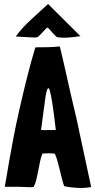

<svg xmlns="http://www.w3.org/2000/svg" viewBox="-20 -938 477 963"><path d="M59 -755Q92 -753 109.5 -752Q127 -751 136.5 -750.5Q146 -750 151.5 -750Q157 -750 166 -751Q170 -752 177 -759Q184 -766 192 -774.5Q200 -783 207 -790.5Q214 -798 218 -800Q223 -797 230 -789Q237 -781 244.5 -772.5Q252 -764 259 -757.5Q266 -751 269 -751Q293 -748 313.5 -749Q334 -750 349.5 -752Q365 -754 374 -755.5Q383 -757 384 -756L221 -918Q177 -877 135 -839Q93 -801 59 -755ZM280 -705Q247 -702 226.5 -701.5Q206 -701 193 -701Q180 -701 172 -701Q164 -701 157 -700Q133 -620 113 -539Q93 -458 76 -383Q59 -308 46.5 -241.5Q34 -175 25 -124Q16 -73 11 -41Q6 -9 4 -2Q5 -1 6 -1Q74 -2 106 0Q138 2 146 0Q147 0 147.5 -0.5Q148 -1 149 -1Q158 -18 163 -40Q168 -62 172.5 -85.5Q177 -109 181.5 -130.5Q186 -152 193 -168Q204 -168 210.5 -168.5Q217 -169 222.5 -169Q228 -169 235 -169Q242 -169 255 -167Q262 -152 268 -131Q274 -110 279.5 -87Q285 -64 290.5 -42Q296 -20 302 -4H303Q335 3 371 4.5Q407 6 437 0V-1L362 -351Q358 -368 351 -397Q344 -426 336 -461Q328 -496 319.5 -534Q311 -572 303.5 -605.5Q296 -639 289.5 -665.5Q283 -692 280 -705ZM186 -286Q193 -337 198.5 -381Q204 -425 208.5 -454Q213 -483 218.5 -492.5Q224 -502 229.5 -485Q235 -468 242.5 -420Q250 -372 260 -286Q241 -286 222 -285.5Q203 -285 186 -286Z"/></svg>

Font: Londrina Solid
Style: Regular
Weight: 400
Designer: Marcelo Magalhaes
Foundry: Marcelo Magalhães
Version: Version 1.002